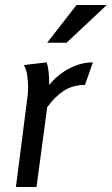

<svg xmlns="http://www.w3.org/2000/svg" viewBox="-20 -753 450 773"><path d="M168 -502Q174 -483 176 -462Q178 -441 178 -411Q198 -436 225.5 -456.5Q253 -477 286 -489.5Q319 -502 354 -502L322 -411Q272 -411 235.5 -386.5Q199 -362 170 -321L127 0H44L90 -358Q92 -370 92.5 -381.5Q93 -393 93 -405Q93 -422 90 -447Q87 -472 76 -491ZM288 -733H410L248 -581H170Z"/></svg>

Font: Rosario
Style: Italic
Weight: 400
Italic angle: -8.05°
Designer: Hector Gatti
Foundry: Omnibus Type
Version: Version 1.201